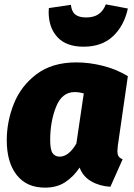

<svg xmlns="http://www.w3.org/2000/svg" viewBox="-20 -840 614 880"><path d="M566 -491 520 -172Q518 -152 518 -147Q518 -133 523 -124.5Q528 -116 542 -110L486 16Q436 13 398 -9Q360 -31 345 -72Q316 -29 278 -4.5Q240 20 186 20Q102 20 56.5 -38Q11 -96 11 -197Q11 -283 43.5 -364.5Q76 -446 147.5 -500Q219 -554 330 -554Q389 -554 451 -538.5Q513 -523 566 -491ZM210 -198Q210 -153 221.5 -137.5Q233 -122 253 -122Q295 -122 330 -182L364 -412Q342 -418 322 -418Q264 -418 237 -350.5Q210 -283 210 -198ZM203 -785 204 -803 305 -818Q308 -787 325 -773.5Q342 -760 375 -760Q409 -760 431 -774.5Q453 -789 465 -820L566 -801Q549 -722 498 -674Q447 -626 363 -626Q284 -626 243.5 -669.5Q203 -713 203 -785Z"/></svg>

Font: FiraGO Heavy
Style: Italic
Weight: 900
Italic angle: -8°
Designer: bBox Type GmbH
Foundry: bBox Type GmbH
Version: Version 1.001